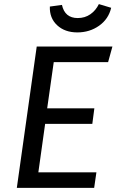

<svg xmlns="http://www.w3.org/2000/svg" viewBox="-20 -916 569 936"><path d="M507 -613H242L210 -388H440L430 -312H200L167 -76H450L439 0H62L159 -689H528ZM223 -884 282 -892Q296 -828 359 -828Q394 -828 420.5 -846.5Q447 -865 462 -896L522 -878Q509 -823 463 -790.5Q417 -758 357 -758Q296 -758 258.5 -793Q221 -828 223 -884Z"/></svg>

Font: FiraGO
Style: Italic
Weight: 400
Italic angle: -8°
Designer: bBox Type GmbH
Foundry: bBox Type GmbH
Version: Version 1.001